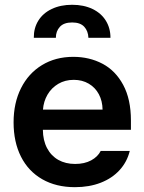

<svg xmlns="http://www.w3.org/2000/svg" viewBox="-20 -776 607 807"><path d="M37.1 -261.7Q37.1 -343.3 68.4 -405.5Q99.6 -467.8 156.5 -502.4Q213.4 -537.1 288.1 -537.1Q355.5 -537.1 410.4 -508.3Q465.3 -479.5 497.8 -419.2Q530.3 -358.9 530.3 -269.5V-230.5H160.2Q160.6 -186 177.7 -153.6Q194.8 -121.1 225.1 -104Q255.4 -86.9 295.9 -86.9Q335.4 -86.9 363.3 -102.1Q391.1 -117.2 403.3 -141.6H525.4Q514.2 -95.7 482.9 -61.3Q451.7 -26.9 403.6 -8.1Q355.5 10.7 294.9 10.7Q215.8 10.7 157.5 -22.7Q99.1 -56.2 68.1 -117.7Q37.1 -179.2 37.1 -261.7ZM411.1 -315.4Q410.6 -351.6 395.5 -379.9Q380.4 -408.2 353 -424.3Q325.7 -440.4 290 -440.4Q253.4 -440.4 224.9 -423.6Q196.3 -406.7 179.7 -378.2Q163.1 -349.6 160.6 -315.4ZM283.2 -755.9Q332 -755.9 368.7 -738.3Q405.3 -720.7 424.8 -689.2Q444.3 -657.7 444.3 -617.2H351.6Q350.6 -645.5 334 -663.6Q317.4 -681.6 283.2 -681.6Q248.5 -681.6 231.7 -663.3Q214.8 -645 214.8 -617.2H122.1Q121.6 -657.7 141.1 -689.2Q160.6 -720.7 197.5 -738.3Q234.4 -755.9 283.2 -755.9Z"/></svg>

Font: Pretendard GOV SemiBold
Style: Regular
Weight: 600
Designer: Base glyphs from Inter by Rasmus Andersson; Hangeul glyphs from Noto Sans CJK(Source Han Sans) by Jang Soo-young and Kan
Foundry: Kil Hyung-jin
Version: Version 1.309